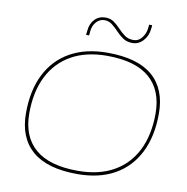

<svg xmlns="http://www.w3.org/2000/svg" viewBox="-96 -1004 1081 1108"><g transform="rotate(10 444.0 -450.5)"><path d="M429 10Q253 10 165 -65.5Q77 -141 77 -286Q77 -419 125 -514Q173 -609 263.5 -659.5Q354 -710 481 -710Q658 -710 745.5 -634.5Q833 -559 833 -415Q833 -282 785 -186.5Q737 -91 647 -40.5Q557 10 429 10ZM429 -9Q551 -9 637 -57Q723 -105 768.5 -195.5Q814 -286 814 -412Q814 -548 731 -620Q648 -692 481 -692Q359 -692 273 -643.5Q187 -595 141.5 -504.5Q96 -414 96 -288Q96 -152 179 -80.5Q262 -9 429 -9ZM340 -790Q340 -791 339.5 -785.5Q339 -780 338.5 -777Q338 -774 339 -781Q340 -788 343 -814Q346 -856 371 -882Q396 -908 434 -908Q463 -908 484 -893Q505 -878 523.5 -858Q542 -838 563 -823Q584 -808 614 -808Q644 -808 663.5 -833.5Q683 -859 686 -888Q688 -903 688 -905Q688 -907 688 -911H706Q706 -907 706 -905.5Q706 -904 704 -889Q700 -847 673.5 -818.5Q647 -790 611 -790Q579 -790 556.5 -805Q534 -820 515 -840.5Q496 -861 476 -876.5Q456 -892 431 -892Q403 -892 383 -870Q363 -848 360 -813Q359 -799 358 -790Q358 -791 357.5 -784Q357 -777 356.5 -775Q356 -773 358 -790Z"/></g></svg>

Font: Georama Extended Thin
Style: Italic
Weight: 100
Width: 7
Italic angle: -9°
Designer: Jean-Baptiste Levee
Foundry: Production Type
Version: Version 1.000